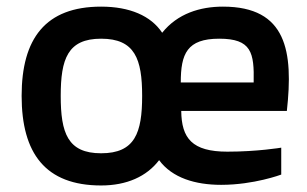

<svg xmlns="http://www.w3.org/2000/svg" viewBox="-20 -550 936 585"><path d="M45.9 -257.8C45.9 -83 118.2 15.1 288.1 15.1C366.2 15.1 426.8 -12.2 464.8 -62C504.9 -7.8 575.2 13.2 653.8 13.2C753.9 13.2 836.9 -18.1 836.9 -18.1V-100.1C836.9 -100.1 764.2 -87.9 672.9 -87.9C564.9 -87.9 533.2 -128.9 532.2 -211.9H854C874 -393.1 854 -529.8 659.2 -529.8C589.8 -529.8 521 -508.8 474.1 -450.2C439.9 -502 375 -529.8 288.1 -529.8C118.2 -529.8 45.9 -432.1 45.9 -257.8ZM530.8 -298.8C530.8 -386.2 549.8 -432.1 647.9 -432.1C746.1 -432.1 754.9 -390.1 752.9 -298.8ZM288.1 -83C186 -83 165 -145 165 -257.8C165 -370.1 186 -432.1 288.1 -432.1C391.1 -432.1 413.1 -370.1 413.1 -257.8C413.1 -145 391.1 -83 288.1 -83Z"/></svg>

Font: Doppio One
Style: Regular
Weight: 400
Designer: Szymon Celej
Foundry: Sorkin Type Co
Version: Version 1.002